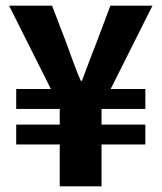

<svg xmlns="http://www.w3.org/2000/svg" viewBox="-20 -655 568 675"><path d="M190 0V-147H37V-217H190V-272H37V-342H159L12 -635H163L214 -502Q226 -469 238 -436Q250 -403 264 -371H268Q281 -404 293 -437Q305 -470 318 -502L368 -635H516L369 -342H491V-272H337V-217H491V-147H337V0Z"/></svg>

Font: TT Toshiba Sans
Style: Bold
Weight: 700
Designer: Paul D. Hunt
Foundry: Toshiba Corporation
Version: Version 2.020;PS 2.000;hotconv 1.0.86;makeotf.lib2.5.63406